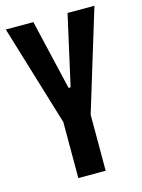

<svg xmlns="http://www.w3.org/2000/svg" viewBox="-108 -751 603 814"><g transform="rotate(-15 193.5 -344.0)"><path d="M133 -246 -1 -688H120L192 -380H201L270 -688H388L253 -246V0H133Z"/></g></svg>

Font: Saira ExtraCondensed
Style: Bold
Weight: 700
Width: 2
Designer: Hector Gatti with collaboration of the Omnibus-Type team
Foundry: Omnibus-Type
Version: Version 0.072; ttfautohint (v1.8)